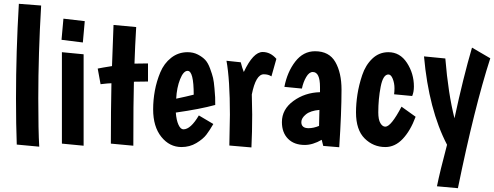

<svg xmlns="http://www.w3.org/2000/svg" viewBox="-20 -751 2594 1008"><path d="M79 -731 196 -722Q181 -469 181 -235Q181 -63 186 19L68 8Q64 -96 64 -235Q64 -479 79 -731Z M305 -477 419 -466V14L305 3ZM313 -653 425 -640 415 -528 303 -542Z M508 -309 493 -391Q517 -396 568 -404Q570 -478 576 -620L695 -609Q689 -510 686 -417Q711 -418 757 -418V-323Q709 -323 683 -322Q680 -222 680 14L562 3Q562 -172 565 -314Q550 -314 508 -309Z M1110 -200Q1030 -178 903 -160Q906 -120 917 -96Q928 -72 943 -72Q981 -72 1024 -145L1100 -100Q1081 -67 1063.5 -44Q1046 -21 1011 0Q976 21 933 21Q870 21 827 -32.5Q784 -86 784 -177Q784 -226 793 -275Q802 -324 821.5 -371Q841 -418 878.5 -447.5Q916 -477 965 -477Q995 -477 1019 -464.5Q1043 -452 1057.5 -436.5Q1072 -421 1083 -391Q1094 -361 1098.5 -342Q1103 -323 1106 -287Q1109 -251 1109.5 -240.5Q1110 -230 1110 -200ZM965 -379Q943 -379 925.5 -335Q908 -291 905 -233Q958 -244 997 -254Q997 -379 965 -379Z M1431 -442 1405 -350Q1389 -361 1365 -361Q1323 -361 1302 -255Q1304 -185 1304 -149Q1304 -57 1300 23L1184 13Q1187 -134 1187 -149Q1187 -334 1169 -432L1244 -424Q1251 -395 1260 -373Q1309 -478 1359 -478Q1400 -478 1431 -442Z M1565 -286 1473 -295Q1488 -373 1530 -427.5Q1572 -482 1634 -482Q1708 -482 1740.5 -425.5Q1773 -369 1773 -280Q1773 -161 1761 22L1677 15L1669 -17Q1622 10 1580 10Q1524 10 1492 -22.5Q1460 -55 1460 -110Q1460 -177 1520.5 -221Q1581 -265 1660 -267V-294Q1660 -373 1622 -373Q1603 -373 1587.5 -346.5Q1572 -320 1565 -286ZM1655 -90 1657 -174Q1610 -170 1586 -150.5Q1562 -131 1562 -110Q1562 -78 1600 -78Q1626 -78 1655 -90Z M2144 -247 2049 -256Q2051 -270 2051 -288Q2051 -314 2042 -337Q2033 -360 2019 -360Q1991 -360 1978.5 -295.5Q1966 -231 1966 -161Q1966 -123 1977 -104.5Q1988 -86 2003 -86Q2033 -86 2088 -191L2162 -138Q2135 -65 2094.5 -22Q2054 21 2003 21Q1940 21 1894.5 -24Q1849 -69 1849 -161Q1849 -206 1856.5 -255Q1864 -304 1881.5 -356.5Q1899 -409 1934.5 -443Q1970 -477 2019 -477Q2080 -477 2116.5 -421Q2153 -365 2153 -297Q2153 -268 2144 -247Z M2458 -501 2554 -445Q2471 -188 2384 237L2274 227Q2290 148 2327 9Q2231 -175 2206 -455L2318 -444Q2333 -260 2366 -130Q2412 -344 2458 -501Z"/></svg>

Font: Boogaloo
Style: Regular
Weight: 400
Designer: John Vargas Beltran
Foundry: John Vargas Beltran
Version: Version 1.001